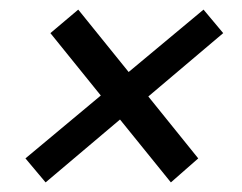

<svg xmlns="http://www.w3.org/2000/svg" viewBox="-20 -480 504 400"><path d="M75 -100 33 -150 190 -281 85 -411 143 -460 248 -330 404 -460 445 -411 289 -279 393 -150 336 -100 230 -231Z"/></svg>

Font: Piazzolla Medium
Style: Italic
Weight: 500
Italic angle: -11.3°
Designer: Juan Pablo del Peral
Foundry: Huerta Tipografica
Version: Version 1.330